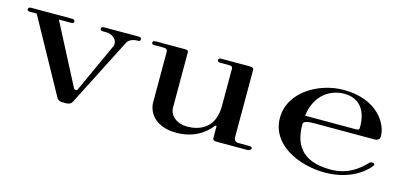

<svg xmlns="http://www.w3.org/2000/svg" viewBox="-46 -678 2013 953"><g transform="rotate(15 960.5 -201.5)"><path d="M294.1 8.9H314.9C328.7 8.9 340.6 3 344.6 -5.9L523.8 -357.4C529.7 -370.3 547.5 -383.2 578.2 -383.2C588.1 -383.2 591.1 -386.1 591.1 -393.1C591.1 -401 586.1 -404 578.2 -404H400C389.1 -404 385.1 -401 385.1 -393.1C385.1 -386.1 389.1 -383.2 400 -383.2H414.9C447.5 -383.2 470.3 -361.4 470.3 -340.6C470.3 -335.6 470.3 -331.7 469.3 -327.7L352.5 -72.3C351.5 -65.3 337.6 -65.3 333.7 -72.3L172.3 -383.2H235.6C245.5 -383.2 249.5 -386.1 249.5 -393.1C249.5 -401 243.6 -404 233.7 -404H23.8C16.8 -404 9.9 -401 9.9 -393.1C9.9 -386.1 13.9 -383.2 23.8 -383.2H58.4L266.3 -5.9C270.3 3 281.2 8.9 294.1 8.9Z M880.2 8.9C996 8.9 1047.5 -62.4 1055.4 -72.3C1059.4 -78.2 1065.3 -77.2 1065.3 -72.3V-15.8C1065.3 -3 1072.3 0 1086.1 0H1241.6C1252.5 0 1262.4 -5.9 1262.4 -12.9C1262.4 -19.8 1254.4 -21.8 1244.5 -21.8H1191.1C1178.2 -21.8 1168.3 -29.7 1168.3 -45.5V-391.1C1168.3 -399 1164.3 -404 1146.5 -404H1001C991.1 -404 987.1 -400 987.1 -393.1C987.1 -386.1 993.1 -383.2 1001 -383.2H1046.5C1057.4 -383.2 1065.3 -381.2 1065.3 -368.3V-178.2C1065.3 -59.4 982.2 -34.7 924.7 -34.7C873.3 -34.7 832.7 -64.4 832.7 -108.9V-391.1C832.7 -400 828.7 -403 815.8 -403H666.3C656.4 -403 649.5 -401 649.5 -393.1C649.5 -386.1 653.5 -383.2 663.4 -383.2H710.9C721.8 -383.2 730.7 -380.2 730.7 -367.3V-106.9C730.7 -65.3 762.4 8.9 880.2 8.9Z M1476.3 -238.6C1490.2 -348.5 1565.4 -394.1 1636.7 -394.1C1754.5 -394.1 1754.5 -275.2 1754.5 -257.4C1754.5 -239.6 1754.5 -238.6 1726.8 -238.6ZM1642.7 8.9C1795.1 8.9 1863.4 -77.2 1869.4 -88.1C1877.3 -101 1853.5 -104 1845.6 -96C1781.3 -27.7 1722.9 -13.9 1669.4 -12.9H1665.4C1506 -12.9 1474.3 -105.9 1474.3 -193.1C1474.3 -213.9 1506 -213.9 1547.6 -213.9H1839.7C1863.4 -213.9 1866.4 -228.7 1866.4 -237.6C1866.4 -300 1804 -411.9 1628.8 -411.9C1506 -411.9 1358.5 -332.7 1358.5 -196C1358.5 -57.4 1511 8.9 1642.7 8.9Z"/></g></svg>

Font: Biblismive
Style: Regular
Weight: 400
Designer: Susan Drake
Foundry: Susan Drake
Version: Version 1.0; ttfautohint (v1.8.4.7-5d5b)